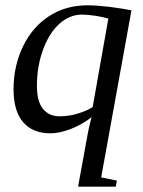

<svg xmlns="http://www.w3.org/2000/svg" viewBox="-20 -490 540 723"><path d="M205 -52H203Q239 -52 272 -62Q308 -73 329 -87L388 -420Q338 -434 289 -435Q241 -435 202 -399Q164 -364 141 -300Q119 -238 119 -167Q119 -109 141 -81Q164 -52 205 -52ZM326 -52 327 -50Q289 -21 248 -5Q205 12 170 12Q103 12 67 -30Q31 -72 31 -154Q31 -242 67 -316Q103 -390 166 -430Q228 -470 310 -470Q344 -470 394 -464Q448 -457 475 -451L361 178L420 190L416 213H274L308 27Q315 -14 326 -52Z"/></svg>

Font: Libra Serif Modern
Style: Italic
Weight: 400
Italic angle: -12°
Designer: Stefan Peev, Context Ltd
Foundry: Stefan Peev, Context Ltd
Version: Version 1.000